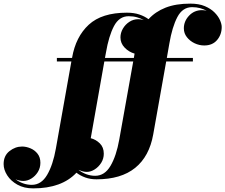

<svg xmlns="http://www.w3.org/2000/svg" viewBox="-223 -780 1244 1060"><path d="M91 -460H174.5L175 -461.5Q195 -577 267 -643.5Q339 -710 477.5 -710Q517 -710 546.8 -699.8Q576.5 -689.5 597 -674Q634.5 -715.5 691.2 -737.8Q748 -760 827.5 -760Q875 -760 908 -746Q941 -732 961.5 -711.2Q982 -690.5 991.5 -668.8Q1001 -647 1001 -631Q1001 -589 975.5 -559Q950 -529 904.5 -529Q877 -529 851.2 -541.2Q825.5 -553.5 808.8 -574.8Q792 -596 792 -623.5Q792 -663 820.8 -693.5Q849.5 -724 892.5 -724Q905 -724 918 -720.5Q902 -729.5 881.8 -735Q861.5 -740.5 837.5 -740.5Q785 -740.5 756.2 -685.8Q727.5 -631 712 -540L698 -460H842V-440.5H694.5L623 -38.5Q601.5 83.5 523.2 146.8Q445 210 310 210Q275.5 210 247.5 199.8Q219.5 189.5 199 173.5Q118 260 -40 260Q-90.5 260 -127 239.5Q-163.5 219 -183.2 188Q-203 157 -203 126Q-203 80 -171 54.5Q-139 29 -101 29Q-78.5 29 -55 38.8Q-31.5 48.5 -15.8 68.5Q0 88.5 0 118.5Q0 147 -14.2 169.8Q-28.5 192.5 -50 205.8Q-71.5 219 -94 219Q-114.5 219 -137 210Q-118.5 224 -95.5 232.2Q-72.5 240.5 -47.5 240.5Q5 240.5 37.2 185.5Q69.5 130.5 85.5 40L171 -440.5H91ZM362 -490 356.5 -460H516L520 -484Q488.5 -493 465.2 -517Q442 -541 442 -573.5Q442 -598.5 455.2 -621.5Q468.5 -644.5 490.8 -659.2Q513 -674 540 -674Q555 -674 571 -669Q554.5 -678.5 533.5 -684.5Q512.5 -690.5 487.5 -690.5Q435 -690.5 406.2 -635.8Q377.5 -581 362 -490ZM256 169Q235.5 169 212 158L211.5 158.5Q230 173 253.5 181.8Q277 190.5 302.5 190.5Q355 190.5 387.2 135.5Q419.5 80.5 435.5 -10L512.5 -440.5H353L278 -17Q306 -10 328 11.5Q350 33 350 68.5Q350 96 335.8 118.8Q321.5 141.5 300 155.2Q278.5 169 256 169Z"/></svg>

Font: Bodoni* 11pt Fatface
Style: Italic
Weight: 900
Italic angle: -13°
Version: Version 2.3